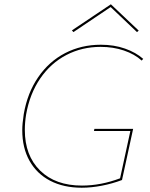

<svg xmlns="http://www.w3.org/2000/svg" viewBox="-20 -872 703 897"><path d="M102 -337Q96 -300 96 -265Q96 -145 167.5 -75Q239 -5 363 -5Q451 -5 541 -39L589 -260H419L421 -270H602L550 -31Q505 -14 456 -4.5Q407 5 362 5Q277 5 214.5 -27.5Q152 -60 118 -120.5Q84 -181 84 -264Q84 -294 91 -339Q108 -438 158.5 -511.5Q209 -585 284.5 -624Q360 -663 451 -663Q513 -663 564 -645Q615 -627 649 -597L642 -589Q609 -619 559 -636Q509 -653 450 -653Q363 -653 290 -615Q217 -577 168 -505.5Q119 -434 102 -337ZM620 -722 497 -839 323 -722 316 -730 498 -852 628 -729Z"/></svg>

Font: Ysabeau Hairline
Style: Italic
Weight: 100
Italic angle: -12°
Designer: Christian Thalmann (Catharsis Fonts)
Version: Version 0.003